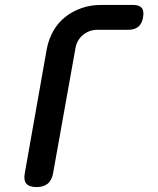

<svg xmlns="http://www.w3.org/2000/svg" viewBox="-20 -750 640 780"><path d="M196 -48Q191 -18 174 -4Q157 10 128 10Q99 10 87 -4Q75 -18 81 -48L170 -551Q178 -592 197 -625Q216 -658 245 -681Q274 -704 311 -717Q348 -730 391 -730H520Q546 -730 556 -717.5Q566 -705 561 -679Q557 -654 542 -641.5Q527 -629 502 -629H377Q342 -629 316.5 -607.5Q291 -586 286 -551Z"/></svg>

Font: Maple Mono SemiBold
Style: Italic
Weight: 600
Italic angle: -10°
Monospace: yes
Designer: subframe7536
Version: Version 7.000